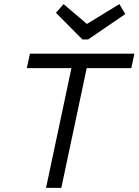

<svg xmlns="http://www.w3.org/2000/svg" viewBox="-20 -910 671 930"><path d="M203 0 326 -580H110L125 -650H631L616 -580H400L277 0ZM379 -719 251 -848 288 -890 401 -794 558 -890 587 -842 407 -719Z"/></svg>

Font: Sometype Mono
Style: Italic
Weight: 400
Italic angle: -12°
Monospace: yes
Designer: Ryoichi Tsunekawa
Foundry: Dharma Type
Version: Version 1.000; ttfautohint (v1.8.3)